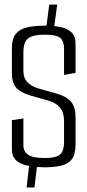

<svg xmlns="http://www.w3.org/2000/svg" viewBox="-20 -737 387 850"><path d="M180.1 3.8Q137.2 3.1 104 -3.3Q70.8 -9.7 51.8 -26.8Q32.7 -43.9 32.7 -76.2V-205.2L83.6 -212.5V-94.5Q83.6 -66.8 104.3 -52.1Q125 -37.4 177.2 -37.4Q212.9 -37.4 231.7 -44.7Q250.4 -52.1 257 -68.3Q263.6 -84.6 263.6 -110.6V-201.7Q263.6 -238.6 245.9 -260.2Q228.2 -281.7 194.1 -291.7L116.5 -313.5Q71.9 -326.7 52.3 -348Q32.7 -369.4 32.7 -414V-524.4Q32.7 -567.6 51.3 -588.6Q69.8 -609.6 102.9 -616.5Q135.9 -623.4 179.6 -623.4Q221.8 -623.4 251.8 -616.4Q281.7 -609.4 298.1 -592.3Q314.5 -575.2 314.5 -543.4V-414.4L263.6 -405.2V-521.3Q263.6 -554.9 246.6 -569.3Q229.5 -583.6 177.5 -583.6Q124.6 -583.6 104.1 -566.6Q83.6 -549.6 83.6 -507V-423.1Q83.6 -390.9 102.2 -372.5Q120.8 -354 148.2 -346L229.2 -323.1Q275.4 -310.2 295 -286Q314.5 -261.8 314.5 -216.3V-98.2Q314.5 -54.6 298.6 -33Q282.7 -11.4 252.9 -4.2Q223.1 3.1 180.1 3.8ZM97.7 93 111.3 -23 146.1 -19.1 132.5 93ZM217.3 -598.5 183.8 -606.2 197.9 -716.5H233.2Z"/></svg>

Font: Smooch Sans Thin
Style: Regular
Weight: 100
Designer: Robert E. Leuschke
Foundry: Robert E. Leuschke
Version: Version 1.010